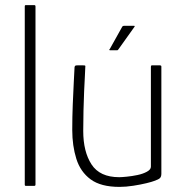

<svg xmlns="http://www.w3.org/2000/svg" viewBox="-20 -728 729 752"><path d="M77 -5V-703Q77 -708 81 -708H114Q119 -708 119 -703V-5Q119 0 114 0H81Q77 0 77 -5Z M448 4Q375 4 335 -25.5Q295 -55 279 -106Q263 -157 263 -219Q263 -270 265 -319Q267 -368 269 -407Q271 -446 272 -465Q273 -470 275.5 -471Q278 -472 283 -472H306Q312 -472 313.5 -471Q315 -470 314 -464Q314 -456 312.5 -431Q311 -406 309.5 -370.5Q308 -335 307 -294.5Q306 -254 306 -215Q306 -134 338.5 -84Q371 -34 447 -34Q456 -34 476.5 -36Q497 -38 518.5 -42.5Q540 -47 555.5 -55.5Q571 -64 571 -75V-467Q571 -469 572 -470.5Q573 -472 574 -472H607Q609 -472 610.5 -471Q612 -470 612 -467V-48Q612 -36 606.5 -30.5Q601 -25 583 -19Q576 -16 553.5 -10.5Q531 -5 502 -0.5Q473 4 448 4ZM412 -531Q408 -531 408 -533Q408 -535 410 -536L458 -622Q460 -627 467 -627H505Q507 -627 507.5 -625.5Q508 -624 506 -622L444 -535Q443 -533 441.5 -532Q440 -531 437 -531Z"/></svg>

Font: Glory Thin ExtraLight
Style: Regular
Weight: 250
Version: Version 1.011